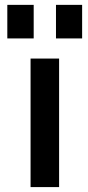

<svg xmlns="http://www.w3.org/2000/svg" viewBox="-20 -761 359 782"><path d="M9.8 -604.5V-741.2H117.2V-604.5ZM208 -604.5V-741.2H314.5V-604.5ZM104.5 1V-522.5H220.7V1Z"/></svg>

Font: Gen Shin Gothic Medium
Style: Regular
Weight: 500
Designer: [Source Han Sans]
Ryoko NISHIZUKA  (kana & ideographs); Paul D. Hunt (Latin, Greek & Cyrillic); Wenlong ZHANG  (bopomofo
Version: Version 1.002.20150607